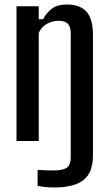

<svg xmlns="http://www.w3.org/2000/svg" viewBox="-20 -628 485 855"><path d="M219 207Q204.5 207 184.2 205Q164 203 147.5 200V128.5Q160.5 129.5 180.5 130.2Q200.5 131 217.5 131Q261.5 131 278.2 118.2Q295 105.5 295 73V-479Q295 -508.5 282.2 -522Q269.5 -535.5 240 -535.5Q212.5 -535.5 187.5 -521Q162.5 -506.5 152.5 -481V0H53.5V-600H152.5V-542.5H171.5Q190 -575 213.8 -591.5Q237.5 -608 278 -608Q336 -608 365 -576Q394 -544 394 -471V64.5Q394 140 352 173.5Q310 207 219 207Z"/></svg>

Font: Big Shoulders Text Thin SemiBold
Style: Regular
Weight: 600
Version: Version 2.002